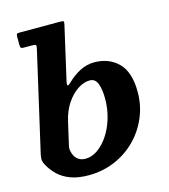

<svg xmlns="http://www.w3.org/2000/svg" viewBox="-117 -872 863 983"><g transform="rotate(-15 314.5 -381.0)"><path d="M173 -123.5Q170.5 -132.5 170.8 -140.2Q171 -148 173 -157L200.5 -277Q212.5 -330 238.8 -369Q265 -408 297.5 -429.2Q330 -450.5 361.5 -450.5Q391 -450.5 402.5 -419.2Q414 -388 414 -340Q414 -286.5 399.5 -237.5Q385 -188.5 359.8 -150.5Q334.5 -112.5 303.2 -90.5Q272 -68.5 238.5 -68.5Q211 -68.5 194.8 -83.5Q178.5 -98.5 173 -123.5ZM21.5 -148.5Q17.5 -129.5 18.8 -119Q20 -108.5 28.5 -93Q45 -62.5 70.8 -37.5Q96.5 -12.5 136 2.5Q175.5 17.5 232 17.5Q307 17.5 371 -9.8Q435 -37 482.8 -85Q530.5 -133 557.2 -196Q584 -259 584 -330Q584 -435 534.8 -484.5Q485.5 -534 407 -534Q368 -534 331.8 -515.5Q295.5 -497 263.5 -465.5Q248 -451 245.2 -455.5Q242.5 -460 246.5 -478L311 -761Q314 -773.5 311.2 -776.8Q308.5 -780 293 -780H77Q66.5 -780 63.8 -776.5Q61 -773 61 -762V-720.5Q61 -710 63.5 -705Q66 -700 77 -700H121.5Q140.5 -700 143.2 -695.8Q146 -691.5 142.5 -677Z"/></g></svg>

Font: Besley
Style: Bold Italic
Weight: 700
Italic angle: -13°
Designer: Owen Earl
Foundry: indestructible type*
Version: Version 2.001